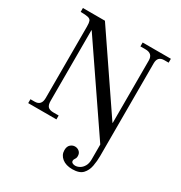

<svg xmlns="http://www.w3.org/2000/svg" viewBox="-199 -802 1089 1155"><g transform="rotate(30 345.5 -224.0)"><path d="M470 212Q425 212 398.5 190.5Q372 169 372 136Q372 110 386 97.5Q400 85 417 85Q434 85 447 96Q460 107 460 127Q460 137 457 143Q454 149 450.5 154Q447 159 447 166Q447 176 455.5 180.5Q464 185 474 185Q489 185 504.5 176.5Q520 168 531 149.5Q542 131 542 102V-1L154 -570H152V-79Q152 -51 163.5 -39Q175 -27 202 -27H238V0H42V-27H71Q118 -27 118 -79V-576Q118 -601 113.5 -613Q109 -625 92.5 -629Q76 -633 41 -633V-660H194L540 -151H542V-585Q542 -633 491 -633H456V-660H652V-633H622Q576 -633 576 -585V60Q576 94 569.5 129.5Q563 165 541 188.5Q519 212 470 212Z"/></g></svg>

Font: Frank Ruhl Libre Light
Style: Regular
Weight: 300
Designer: Yanek Iontef
Foundry: Fontef
Version: Version 6.003;gftools[0.9.30]